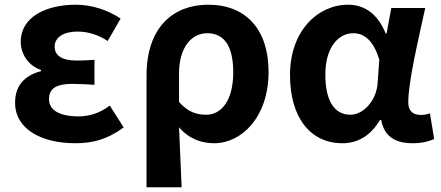

<svg xmlns="http://www.w3.org/2000/svg" viewBox="-20 -594 1870 815"><path d="M299 14C372 14 434 -1 505 -53L446 -146C401 -111 353 -100 314 -100C233 -100 188 -126 188 -173C188 -219 220 -238 287 -238C317 -238 348 -236 381 -234V-340C355 -338 328 -337 305 -337C243 -337 212 -358 212 -396C212 -437 252 -460 309 -460C354 -460 398 -446 437 -420L492 -515C437 -552 369 -574 302 -574C178 -574 68 -524 68 -416C68 -369 97 -316 154 -297V-292C89 -275 44 -235 44 -158C44 -46 156 14 299 14Z M602 201H751C747 114 744 36 740 -54C783 -3 837 14 889 14C1006 14 1120 -97 1120 -289C1120 -468 1025 -574 864 -574C716 -574 602 -479 602 -273ZM856 -107C818 -107 780 -116 740 -161V-283C740 -391 792 -453 859 -453C935 -453 970 -394 970 -287C970 -165 918 -107 856 -107Z M1433 14C1500 14 1554 -19 1593 -85H1598C1611 -14 1658 14 1732 14C1774 14 1804 5 1823 -4L1805 -113C1792 -108 1779 -106 1767 -106C1736 -106 1713 -120 1713 -159C1713 -248 1756 -426 1785 -560H1641L1621 -452H1617C1582 -539 1523 -574 1458 -574C1329 -574 1211 -463 1211 -276C1211 -93 1299 14 1433 14ZM1467 -107C1402 -107 1361 -162 1361 -277C1361 -398 1420 -453 1479 -453C1527 -453 1565 -422 1590 -341L1583 -242C1578 -167 1523 -107 1467 -107Z"/></svg>

Font: Noto Sans Mono CJK TC
Style: Bold
Weight: 700
Designer: Ryoko NISHIZUKA 西塚涼子 (kana, bopomofo & ideographs); Paul D. Hunt (Latin, Greek & Cyrillic); Sandoll Communications 산돌커뮤니
Foundry: Adobe
Version: Version 2.004;hotconv 1.0.118;makeotfexe 2.5.65603